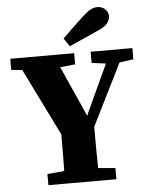

<svg xmlns="http://www.w3.org/2000/svg" viewBox="-59 -928 757 976"><g transform="rotate(-5 319.5 -440.0)"><path d="M148 0V-57L294 -70H346L495 -57V0ZM233 0Q234 -35 234.5 -67.5Q235 -100 235.5 -135.5Q236 -171 236 -213Q236 -255 236 -309H406Q406 -256 406 -213.5Q406 -171 406.5 -136Q407 -101 407.5 -68Q408 -35 409 0ZM255 -213 36 -657H231L389 -304H364L381 -348L524 -657H596L375 -213ZM11 -600V-657H337V-600L211 -587H153ZM421 -600V-657H634V-600L543 -587H518ZM290 -736Q317 -763 345 -789.5Q373 -816 400 -841Q424 -863 440.5 -871.5Q457 -880 475 -880Q499 -880 514.5 -864.5Q530 -849 530 -829Q530 -814 518.5 -796.5Q507 -779 472 -763Q433 -745 395 -728.5Q357 -712 318 -694Z"/></g></svg>

Font: Source Serif 4 18pt
Style: Bold
Weight: 700
Designer: Frank Grießhammer
Foundry: Adobe Systems Incorporated
Version: Version 4.004;hotconv 1.0.116;makeotfexe 2.5.65601